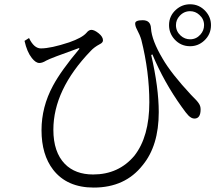

<svg xmlns="http://www.w3.org/2000/svg" viewBox="-20 -848 1040 894"><path d="M115.2 -670.9Q138.2 -622.6 170.4 -622.6Q216.8 -622.6 302.2 -650.9Q362.3 -671.9 382.3 -694.8Q393.6 -709 405.3 -709Q419.4 -709 439.5 -692.9Q459.5 -676.8 459.5 -660.2Q459.5 -649.4 444.3 -642.1Q418.5 -628.4 402.3 -610.8Q228.5 -430.2 228.5 -243.7Q228.5 -139.6 282.2 -84.5Q330.6 -35.6 413.6 -35.6Q532.2 -35.6 605.5 -122.6Q675.3 -211.4 675.3 -371.6Q675.3 -513.7 638.2 -662.1Q631.8 -684.6 617.2 -711.9Q609.4 -726.6 609.4 -738.8Q609.4 -753.9 644.5 -753.9Q681.6 -753.9 683.1 -715.8Q686.5 -660.2 737.3 -574.7Q777.3 -505.4 870.1 -405.8Q898.9 -377.9 906.2 -365.7Q914.1 -354 914.1 -338.9Q914.1 -295.9 885.3 -295.9Q871.6 -295.9 857.4 -310.1Q847.2 -320.3 826.2 -350.1Q744.1 -464.4 689.5 -594.7L684.1 -591.8Q719.2 -439.5 719.2 -325.7Q719.2 -169.4 644 -78.6Q562.5 25.4 416.5 25.4Q292 25.4 227.5 -57.6Q173.3 -127.9 173.3 -241.7Q173.3 -350.1 226.6 -448.7Q264.2 -519 350.1 -621.1L347.2 -624Q215.3 -577.1 195.3 -565.9Q177.2 -554.7 163.1 -554.7Q146.5 -554.7 128.4 -577.6Q105.5 -606.4 94.2 -657.7ZM865.2 -828.1Q907.7 -828.1 937 -795.9Q962.4 -768.1 962.4 -731Q962.4 -687.5 930.2 -658.2Q902.3 -632.8 865.2 -632.8Q821.8 -632.8 792.5 -665Q767.1 -693.4 767.1 -731Q767.1 -773.9 799.3 -802.7Q827.6 -828.1 865.2 -828.1ZM865.2 -795.9Q836.4 -795.9 816.4 -773.9Q799.3 -755.4 799.3 -731Q799.3 -702.1 821.3 -682.1Q840.3 -665 865.2 -665Q893.6 -665 913.1 -687Q930.2 -706.1 930.2 -731Q930.2 -759.3 908.2 -778.8Q889.6 -795.9 865.2 -795.9Z"/></svg>

Font: I.MingCP
Style: Regular
Weight: 400
Designer: I.Font Project
Version: Version 8.000; Sep 06, 2022